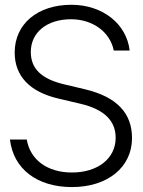

<svg xmlns="http://www.w3.org/2000/svg" viewBox="-20 -759 591 791"><path d="M276.4 11.7C423.3 11.7 523.9 -69.8 523.9 -190.4C523.9 -291 463.4 -359.4 330.6 -391.1L244.1 -411.6C151.4 -433.6 106.9 -475.6 106.9 -544.9C106.9 -625.5 173.3 -679.7 272.5 -679.7C362.3 -679.7 433.6 -627 448.7 -550.8H514.2C501.5 -661.1 402.3 -739.3 274.4 -739.3C134.3 -739.3 40.5 -660.2 40.5 -542.5C40.5 -445.3 103 -380.4 220.2 -353L311.5 -331.5C411.1 -308.1 456.5 -260.3 456.5 -191.4C456.5 -106.4 383.3 -48.3 276.4 -48.3C176.3 -48.3 104.5 -99.6 90.3 -184.1H21C35.2 -62.5 133.3 11.7 276.4 11.7Z"/></svg>

Font: Guggenheim Sans Display Light
Style: Regular
Weight: 300
Designer: Modified by Tom Baber under direction of Pentagram Design 2023
Foundry: rsms
Version: Version 1.001;Glyphs 3.1.2 (3151)